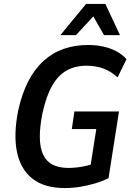

<svg xmlns="http://www.w3.org/2000/svg" viewBox="-20 -943 670 973"><path d="M309 10Q205 10 144.5 -37.5Q84 -85 66 -173Q48 -261 72 -382Q91 -469 123.5 -531.5Q156 -594 201.5 -635Q247 -676 303.5 -695.5Q360 -715 426 -715Q468 -715 504 -707Q540 -699 570 -683Q600 -667 621 -643L576 -551Q543 -581 504.5 -595.5Q466 -610 419 -610Q361 -610 318 -586Q275 -562 244.5 -509Q214 -456 195 -368Q167 -227 198.5 -159.5Q230 -92 326 -92Q362 -92 399.5 -99Q437 -106 474 -120L435 -79L468 -289H344L357 -378H583L530 -40Q500 -25 463.5 -14Q427 -3 387 3.5Q347 10 309 10ZM286 -765 416 -923H514L588 -765H507L453 -860L365 -765Z"/></svg>

Font: Nunito Sans 10pt Condensed
Style: Bold Italic
Weight: 700
Width: 3
Italic angle: -9°
Designer: Vernon Adams
Foundry: Vernon Adams
Version: Version 3.101;gftools[0.9.27]